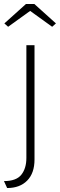

<svg xmlns="http://www.w3.org/2000/svg" viewBox="-52 -753 302 968"><path d="M-16 195 -32 160Q30 160 55.5 128Q81 96 81 43V-525H122V51Q122 120 85 157.5Q48 195 -16 195ZM-11 -618 -30 -635 79 -733H121L230 -635L211 -618L100 -698Z"/></svg>

Font: Readex Pro Light
Style: Regular
Weight: 300
Designer: Bonnie Shaver-Troup, Thomas Jockin
Foundry: Lexend
Version: Version 1.200; ttfautohint (v1.8.3)